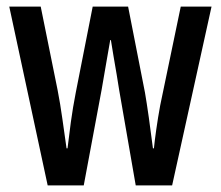

<svg xmlns="http://www.w3.org/2000/svg" viewBox="-20 -560 667 580"><path d="M340 -288Q337 -307 332.5 -334.5Q328 -362 323 -390Q318 -418 315 -439H313Q309 -416 304 -387.5Q299 -359 294.5 -332.5Q290 -306 287 -289L233 0H124L8 -540H103L154 -288Q162 -247 168.5 -200.5Q175 -154 181 -112H184Q188 -147 194 -191Q200 -235 209 -281L260 -540H367L418 -280Q423 -251 429.5 -205.5Q436 -160 442 -112H445Q447 -133 452 -168.5Q457 -204 464 -242L526 -540H619L500 0H390Z"/></svg>

Font: Noto Sans Tamil ExtraCondensed Medium
Style: Regular
Weight: 500
Width: 2
Designer: Jelle Bosma - Monotype Design Team
Foundry: Monotype Imaging Inc.
Version: Version 2.004; ttfautohint (v1.8.4.7-5d5b)